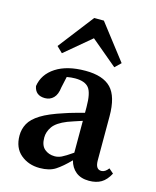

<svg xmlns="http://www.w3.org/2000/svg" viewBox="-114 -827 748 920"><g transform="rotate(15 260.0 -367.0)"><path d="M415 12Q375 12 350 -8Q325 -28 316 -63Q279 -25 249 -5.5Q219 14 171 14Q115 14 76.5 -18.5Q38 -51 38 -112Q38 -144 53 -171.5Q68 -199 106.5 -223Q145 -247 217 -270Q237 -277 262 -284Q287 -291 313 -298V-326Q313 -396 293.5 -420.5Q274 -445 225 -445Q216 -445 205.5 -444Q195 -443 184 -441L172 -386Q168 -350 151 -333Q134 -316 109 -316Q61 -316 53 -361Q62 -421 117.5 -457Q173 -493 264 -493Q351 -493 391 -451.5Q431 -410 431 -312V-94Q431 -49 460 -49Q479 -49 495 -71L518 -51Q500 -17 475.5 -2.5Q451 12 415 12ZM155 -133Q155 -94 175.5 -76.5Q196 -59 226 -59Q243 -59 260 -67Q277 -75 313 -100V-258Q292 -251 273.5 -245Q255 -239 242 -234Q192 -214 173.5 -188Q155 -162 155 -133ZM392 -545 262 -654 132 -545 103 -573 238 -748H286L421 -573Z"/></g></svg>

Font: Source Serif Pro SemiBold
Style: Regular
Weight: 600
Designer: Frank Grießhammer
Foundry: Adobe Systems Incorporated
Version: Version 3.001;hotconv 1.0.111;makeotfexe 2.5.65597